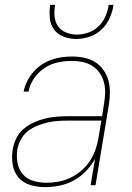

<svg xmlns="http://www.w3.org/2000/svg" viewBox="-20 -760 540 788"><path d="M165 8Q133 8 103.5 -1Q74 -10 55.5 -32Q37 -54 32 -84.5Q27 -115 32 -146Q36 -170 47 -192.5Q58 -215 77 -231Q96 -247 119 -257.5Q142 -268 165 -273.5Q188 -279 211.5 -281Q235 -283 258 -283H399L407 -334Q411 -357 411.5 -379.5Q412 -402 406.5 -422.5Q401 -443 389 -460.5Q377 -478 359 -489.5Q341 -501 319.5 -505.5Q298 -510 275 -510Q247 -510 218 -504Q189 -498 163 -481Q137 -464 119.5 -438Q102 -412 97 -384H77Q81 -405 91 -425.5Q101 -446 116 -463.5Q131 -481 150 -494Q169 -507 190 -514.5Q211 -522 232.5 -525Q254 -528 275 -528Q301 -528 325.5 -523Q350 -518 370 -505.5Q390 -493 404 -473.5Q418 -454 424.5 -431Q431 -408 431 -382.5Q431 -357 427 -331L372 0H352L370 -108Q355 -81 332.5 -57.5Q310 -34 282 -19Q254 -4 224 2Q194 8 165 8ZM171 -10Q195 -10 220 -14.5Q245 -19 269 -30.5Q293 -42 313.5 -59.5Q334 -77 348.5 -99Q363 -121 371.5 -145Q380 -169 384 -194L396 -265H258Q238 -265 216.5 -263.5Q195 -262 174 -257Q153 -252 132 -243.5Q111 -235 93.5 -221Q76 -207 65.5 -187Q55 -167 51 -146Q47 -118 52 -91Q57 -64 74 -44.5Q91 -25 117 -17.5Q143 -10 171 -10ZM293 -600Q266 -600 241 -609.5Q216 -619 201.5 -639Q187 -659 184.5 -686Q182 -713 186 -740H206Q202 -717 204 -693.5Q206 -670 218 -652.5Q230 -635 251.5 -626.5Q273 -618 296 -618Q319 -618 343 -626.5Q367 -635 385 -652.5Q403 -670 413 -693.5Q423 -717 426 -740H446Q442 -713 430 -686Q418 -659 397 -639Q376 -619 348 -609.5Q320 -600 293 -600Z"/></svg>

Font: Iosevka SS04 Thin Oblique
Style: Regular
Weight: 100
Italic angle: -9°
Monospace: yes
Designer: Belleve Invis
Foundry: Belleve Invis
Version: Version 19.0.0; ttfautohint (v1.8.4)